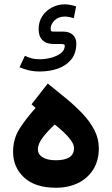

<svg xmlns="http://www.w3.org/2000/svg" viewBox="-20 -885 526 903"><path d="M285.2 -864.7Q293.5 -864.7 309.1 -862.3Q324.7 -859.9 337.9 -854.5L327.1 -799.8Q317.9 -802.7 305.7 -804.9Q293.5 -807.1 285.2 -807.1Q254.4 -807.1 236.3 -788.8Q218.3 -770.5 218.3 -750.5Q218.3 -741.2 220.7 -738.8Q223.1 -736.3 232.9 -736.3H277.8Q307.1 -736.3 323 -720.7Q338.9 -705.1 338.9 -680.7Q338.9 -635.7 315.9 -606.4Q293 -577.1 253.9 -563Q214.8 -548.8 167 -548.8Q138.2 -548.8 115 -554.4Q91.8 -560.1 71.8 -568.8L97.2 -622.6Q111.8 -615.2 128.2 -610.8Q144.5 -606.4 168 -606.4Q193.4 -606.4 220.5 -613.5Q247.6 -620.6 266.1 -634.8Q284.7 -648.9 284.7 -670.9Q284.7 -678.2 266.1 -678.2H230.5Q197.8 -678.2 179.7 -696.3Q161.6 -714.4 161.6 -747.1Q161.6 -783.2 179.2 -809.6Q196.8 -835.9 225.1 -850.3Q253.4 -864.7 285.2 -864.7ZM147.5 -377.4 128.4 -394.5 204.6 -492.2Q249 -456.5 291.7 -421.4Q334.5 -386.2 369.1 -349.4Q403.8 -312.5 424.3 -272.5Q444.8 -232.4 444.8 -187.5Q444.8 -129.9 418.9 -88.4Q393.1 -46.9 347.7 -24.4Q302.2 -2 243.2 -2Q145.5 -2 93.5 -50Q41.5 -98.1 41.5 -170.9Q41.5 -231.4 71.5 -279.1Q101.6 -326.7 147.5 -377.4ZM328.1 -188Q328.1 -205.1 313.7 -225.1Q299.3 -245.1 278.3 -264.6Q257.3 -284.2 237.3 -299.3Q208 -272.5 183.1 -241Q158.2 -209.5 158.2 -183.1Q158.2 -159.2 180.4 -145.3Q202.6 -131.3 242.7 -131.3Q328.1 -131.3 328.1 -188Z"/></svg>

Font: Vazirmatn RD
Style: Bold
Weight: 700
Designer: Saber Rastikerdar
Foundry: Saber Rastikerdar
Version: Version 32.102